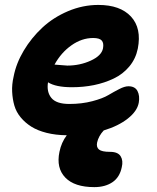

<svg xmlns="http://www.w3.org/2000/svg" viewBox="-20 -539 639 779"><path d="M362.8 220.2Q282.2 220.2 244.9 181.4Q207.5 142.6 221.2 77.1Q229 38.6 251 9.8Q205.6 9.3 168.9 0Q132.3 -9.3 107.2 -25.1Q82 -41 64 -62.7Q45.9 -84.5 38.3 -110.6Q30.8 -136.7 29.3 -166.5Q27.8 -196.3 35.2 -228Q45.4 -281.7 76.4 -333.7Q107.4 -385.7 151.9 -427Q196.3 -468.3 256.1 -493.7Q315.9 -519 378.9 -519Q467.8 -519 511.5 -471.7Q555.2 -424.3 539.1 -341.8Q530.8 -300.8 504.9 -269.5Q479 -238.3 441.7 -220.5Q404.3 -202.6 361.6 -193.8Q318.8 -185.1 272 -185.1Q206.1 -185.1 174.8 -205.1Q168.5 -166 188.5 -141.6Q208.5 -117.2 261.2 -117.2Q312 -117.2 354.5 -128.4Q397 -139.6 419.4 -153.1Q441.9 -166.5 463.9 -177.7Q485.8 -189 501 -189Q527.8 -189 537.8 -169.7Q547.9 -150.4 543 -122.1Q536.6 -87.9 498.5 -57.9Q460.4 -27.8 400.9 -9.8Q379.9 12.7 374 39.1Q370.1 58.1 381.6 67.6Q393.1 77.1 426.8 77.1Q458.5 77.1 469.5 95Q480.5 112.8 474.1 139.2Q465.8 180.2 436.3 200.2Q406.7 220.2 362.8 220.2ZM357.9 -384.8Q312 -384.8 270 -355.2Q228 -325.7 201.2 -276.9Q250 -272.9 252.9 -272.9Q304.2 -272.9 348.1 -293Q392.1 -313 397.9 -342.8Q401.9 -364.3 392.8 -374.5Q383.8 -384.8 357.9 -384.8Z"/></svg>

Font: Shantell Sans Normal
Style: Bold Italic
Weight: 700
Italic angle: -11.31°
Designer: Stephen Nixon, Anya Danilova, Shantell Martin
Foundry: Arrow Type
Version: Version 1.006;[559af2be0]